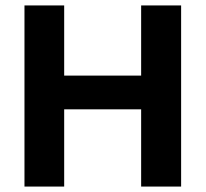

<svg xmlns="http://www.w3.org/2000/svg" viewBox="-20 -686 756 706"><path d="M70 0V-666H216V-408H499V-666H646V0H499V-284H216V0Z"/></svg>

Font: Secular One
Style: Regular
Weight: 400
Designer: Michal Sahar
Foundry: Hagilda
Version: Version 1.002; ttfautohint (v1.8.4.7-5d5b);gftools[0.9.29]